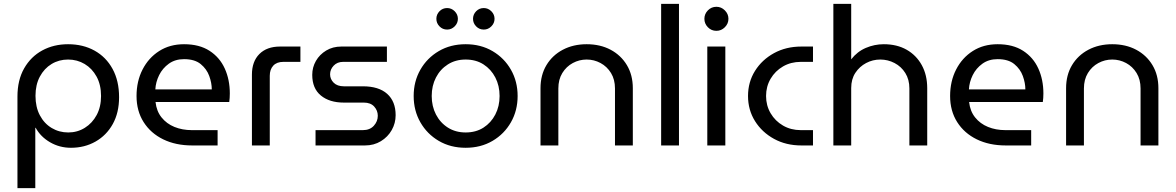

<svg xmlns="http://www.w3.org/2000/svg" viewBox="-20 -750 6066 990"><path d="M331 -522Q257 -522 198 -490Q139 -458 104.5 -397.5Q70 -337 70 -252V220H162V-91H164Q189 -45 238 -16.5Q287 12 346 12Q416 12 472.5 -20Q529 -52 561.5 -110.5Q594 -169 594 -249Q594 -333 560.5 -394.5Q527 -456 467.5 -489Q408 -522 331 -522ZM331 -443Q378 -443 416.5 -420Q455 -397 478 -355Q501 -313 501 -255Q501 -199 478.5 -157Q456 -115 417.5 -91Q379 -67 332 -67Q285 -67 246.5 -90Q208 -113 185.5 -155.5Q163 -198 163 -256Q163 -313 185.5 -355Q208 -397 246 -420Q284 -443 331 -443Z M971 0Q886 0 821.5 -31.5Q757 -63 720.5 -120.5Q684 -178 684 -255Q684 -331 715 -391.5Q746 -452 801 -487Q856 -522 929 -522Q1008 -522 1060.5 -488Q1113 -454 1139 -396.5Q1165 -339 1165 -268Q1165 -244 1162 -224H782Q787 -177 813 -144.5Q839 -112 879.5 -95.5Q920 -79 969 -79H1102V0ZM781 -289H1072Q1072 -322 1059 -358Q1046 -394 1015 -419.5Q984 -445 929 -445Q883 -445 850.5 -421.5Q818 -398 800.5 -362.5Q783 -327 781 -289Z M1279 0V-365Q1279 -433 1317.5 -471.5Q1356 -510 1424 -510H1529V-431H1441Q1407 -431 1389 -411.5Q1371 -392 1371 -359V0Z M1607 0V-79H1851Q1887 -79 1907.5 -101.5Q1928 -124 1928 -153Q1928 -180 1909.5 -200.5Q1891 -221 1856 -221H1753Q1679 -221 1634.5 -257.5Q1590 -294 1590 -364Q1590 -403 1609 -436Q1628 -469 1662 -489.5Q1696 -510 1740 -510H1975V-431H1749Q1719 -431 1700.5 -411.5Q1682 -392 1682 -367Q1682 -342 1700.5 -323.5Q1719 -305 1753 -305H1851Q1933 -305 1976.5 -266Q2020 -227 2020 -156Q2020 -115 2000 -79.5Q1980 -44 1944 -22Q1908 0 1862 0Z M2381 12Q2303 12 2242.5 -23.5Q2182 -59 2147.5 -119.5Q2113 -180 2113 -255Q2113 -330 2147.5 -390.5Q2182 -451 2242.5 -486.5Q2303 -522 2381 -522Q2459 -522 2519.5 -486.5Q2580 -451 2614.5 -390.5Q2649 -330 2649 -255Q2649 -180 2614.5 -119.5Q2580 -59 2519.5 -23.5Q2459 12 2381 12ZM2381 -67Q2434 -67 2473 -92Q2512 -117 2534 -159.5Q2556 -202 2556 -255Q2556 -308 2534 -350.5Q2512 -393 2473 -418Q2434 -443 2381 -443Q2329 -443 2289.5 -418Q2250 -393 2228 -350.5Q2206 -308 2206 -255Q2206 -202 2228 -159.5Q2250 -117 2289.5 -92Q2329 -67 2381 -67ZM2474.5 -597.5Q2451.2 -597.5 2435.1 -614.1Q2419 -630.6 2419 -653Q2419 -675.4 2435.1 -692Q2451.2 -708.5 2474.5 -708.5Q2496.9 -708.5 2513.5 -692Q2530 -675.4 2530 -653Q2530 -630.6 2513.5 -614.1Q2496.9 -597.5 2474.5 -597.5ZM2285.5 -597.5Q2262.2 -597.5 2246.1 -614.1Q2230 -630.6 2230 -653Q2230 -675.4 2246.1 -692Q2262.2 -708.5 2285.5 -708.5Q2307.9 -708.5 2324.5 -692Q2341 -675.4 2341 -653Q2341 -630.6 2324.5 -614.1Q2307.9 -597.5 2285.5 -597.5Z M2767 0V-295Q2767 -363 2797.5 -414Q2828 -465 2882 -493.5Q2936 -522 3005 -522Q3075 -522 3128.5 -493.5Q3182 -465 3212.5 -414Q3243 -363 3243 -295V0H3151V-294Q3151 -340 3130.5 -373.5Q3110 -407 3076.5 -425Q3043 -443 3005 -443Q2967 -443 2933.5 -425Q2900 -407 2879.5 -373.5Q2859 -340 2859 -294V0Z M3389 0V-730H3481V0Z M3627 0V-510H3720V0ZM3674 -591Q3648 -591 3630 -609.5Q3612 -628 3612 -653Q3612 -678 3630 -696.5Q3648 -715 3674 -715Q3699 -715 3717.5 -696.5Q3736 -678 3736 -653Q3736 -628 3717.5 -609.5Q3699 -591 3674 -591Z M4112 0Q4033 0 3971 -34Q3909 -68 3873 -125.5Q3837 -183 3837 -255Q3837 -327 3873 -384.5Q3909 -442 3971 -476Q4033 -510 4112 -510H4172V-431H4109Q4058 -431 4017.5 -407.5Q3977 -384 3953.5 -344Q3930 -304 3930 -255Q3930 -206 3953.5 -166Q3977 -126 4017.5 -102.5Q4058 -79 4109 -79H4172V0Z M4277 0V-730H4369V-444Q4400 -484 4444.5 -503Q4489 -522 4537 -522Q4605 -522 4655 -493.5Q4705 -465 4733 -414Q4761 -363 4761 -295V0H4669V-294Q4669 -340 4648 -373.5Q4627 -407 4592.5 -425Q4558 -443 4519 -443Q4480 -443 4446 -425Q4412 -407 4390.5 -374.5Q4369 -342 4369 -296V0Z M5166 0Q5081 0 5016.5 -31.5Q4952 -63 4915.5 -120.5Q4879 -178 4879 -255Q4879 -331 4910 -391.5Q4941 -452 4996 -487Q5051 -522 5124 -522Q5203 -522 5255.5 -488Q5308 -454 5334 -396.5Q5360 -339 5360 -268Q5360 -244 5357 -224H4977Q4982 -177 5008 -144.5Q5034 -112 5074.5 -95.5Q5115 -79 5164 -79H5297V0ZM4976 -289H5267Q5267 -322 5254 -358Q5241 -394 5210 -419.5Q5179 -445 5124 -445Q5078 -445 5045.5 -421.5Q5013 -398 4995.5 -362.5Q4978 -327 4976 -289Z M5477 0V-295Q5477 -363 5507.5 -414Q5538 -465 5592 -493.5Q5646 -522 5715 -522Q5785 -522 5838.5 -493.5Q5892 -465 5922.5 -414Q5953 -363 5953 -295V0H5861V-294Q5861 -340 5840.5 -373.5Q5820 -407 5786.5 -425Q5753 -443 5715 -443Q5677 -443 5643.5 -425Q5610 -407 5589.5 -373.5Q5569 -340 5569 -294V0Z"/></svg>

Font: MuseoModerno
Style: Regular
Weight: 400
Designer: Pablo Cosgaya, Héctor Gatti, Marcela Romero, and the Authors of The MuseoModerno Project.
Foundry: Omnibus-Type Team
Version: Version 1.001